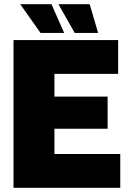

<svg xmlns="http://www.w3.org/2000/svg" viewBox="-20 -890 620 910"><path d="M44 0V-700H540V-540H238V-432H490V-280H238V-160H550V0ZM405 -870 445 -734H334L257 -870ZM224 -870 284 -734H172L76 -870Z"/></svg>

Font: Tektur ExtraBold
Style: Regular
Weight: 800
Designer: Adam Jagosz
Foundry: Adam Jagosz
Version: Version 1.005;gftools[0.9.30]